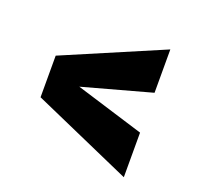

<svg xmlns="http://www.w3.org/2000/svg" viewBox="-96 -611 746 720"><g transform="rotate(20 277.0 -251.0)"><path d="M467 4 71 -171V-337L467 -506V-333L194 -258L467 -174Z"/></g></svg>

Font: Cairo Play Black
Style: Regular
Weight: 900
Version: Version 3.119